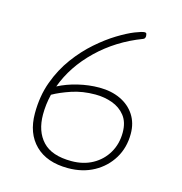

<svg xmlns="http://www.w3.org/2000/svg" viewBox="-105 -798 852 898"><g transform="rotate(15 321.0 -348.5)"><path d="M303 5Q201 5 144.5 -50.5Q88 -106 88 -203Q88 -287 113.5 -356.5Q139 -426 180 -481.5Q221 -537 268.5 -578.5Q316 -620 361 -647.5Q406 -675 440 -688.5Q474 -702 486 -702Q494 -702 495.5 -696Q497 -690 497 -686Q497 -682 495 -677Q493 -672 487 -670Q366 -624 278 -539Q190 -454 152 -350Q194 -372 246 -384.5Q298 -397 349 -397Q407 -397 451.5 -376Q496 -355 521 -316.5Q546 -278 546 -226Q546 -159 514.5 -107Q483 -55 428.5 -25Q374 5 303 5ZM126 -208Q126 -126 170.5 -78.5Q215 -31 310 -31Q368 -31 412.5 -55.5Q457 -80 482.5 -123.5Q508 -167 508 -222Q508 -272 484 -302.5Q460 -333 421.5 -347Q383 -361 339 -361Q277 -361 225 -343.5Q173 -326 138 -306Q126 -257 126 -208Z"/></g></svg>

Font: Asap Expanded Expanded Thin
Style: Italic
Weight: 100
Width: 7
Italic angle: -6°
Designer: Pablo Cosgaya
Foundry: Omnibus-Type
Version: Version 3.001; ttfautohint (v1.8.4.7-5d5b)